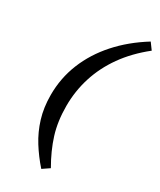

<svg xmlns="http://www.w3.org/2000/svg" viewBox="-226 -799 886 1061"><g transform="rotate(30 217.0 -268.0)"><path d="M232 188Q186 136 150 78.5Q114 21 93.5 -46Q73 -113 73 -193Q73 -300 112 -396.5Q151 -493 225 -576Q299 -659 404 -724L434 -683Q347 -614 290.5 -534.5Q234 -455 206 -366.5Q178 -278 178 -183Q178 -85 203 -5Q228 75 276 158Z"/></g></svg>

Font: Source Serif 4 SemiBold
Style: Italic
Weight: 600
Italic angle: -12°
Designer: Frank Grießhammer
Foundry: Adobe Systems Incorporated
Version: Version 4.004;hotconv 1.0.116;makeotfexe 2.5.65601